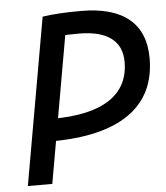

<svg xmlns="http://www.w3.org/2000/svg" viewBox="-51 -749 688 795"><g transform="rotate(-5 293.0 -351.5)"><path d="M32.7 0 154.8 -693.4H256.3L134.3 0ZM88.4 -175.8 104.5 -268.6H159.2Q315.4 -268.6 396 -321.5Q476.6 -374.5 476.6 -477.5Q476.6 -543 431.4 -576.7Q386.2 -610.4 298.8 -610.4Q201.2 -610.4 138.7 -600.6L154.8 -693.4Q217.3 -703.1 314.9 -703.1Q446.3 -703.1 513.7 -647.5Q581.1 -591.8 581.1 -483.9Q581.1 -332 470.2 -253.9Q359.4 -175.8 143.1 -175.8Z"/></g></svg>

Font: Cascadia Code
Style: Italic
Weight: 400
Italic angle: -10°
Designer: Aaron Bell
Foundry: Saja Typeworks
Version: Version 2407.024